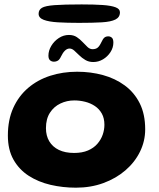

<svg xmlns="http://www.w3.org/2000/svg" viewBox="-20 -842 738 890"><path d="M332 28Q271 28 214.2 14.8Q157.5 1.5 113 -27.2Q68.5 -56 42.5 -102Q16.5 -148 16.5 -214Q16.5 -286.5 41.5 -341.8Q66.5 -397 110.5 -434.5Q154.5 -472 212.8 -490.8Q271 -509.5 337.5 -509.5Q400.5 -509.5 457.2 -494Q514 -478.5 558.2 -446Q602.5 -413.5 627.8 -363Q653 -312.5 653 -242.5Q653 -188 629 -139Q605 -90 561.5 -52.5Q518 -15 459.5 6.5Q401 28 332 28ZM323.5 -133Q361 -133 387.8 -144.5Q414.5 -156 431.2 -175.2Q448 -194.5 456 -217.5Q464 -240.5 464 -263.5Q464 -294 452 -315.5Q440 -337 419.8 -350.5Q399.5 -364 374.8 -370.2Q350 -376.5 324.5 -376.5Q290 -376.5 260 -362.2Q230 -348 211.5 -319.5Q193 -291 193 -248Q193 -212.5 208.5 -186.8Q224 -161 253 -147Q282 -133 323.5 -133ZM230.5 -556Q219.5 -556 212 -562.5Q204.5 -569 204.5 -584Q204.5 -607.5 217.8 -629.5Q231 -651.5 252.8 -665.8Q274.5 -680 299.5 -680Q321 -680 336 -670Q351 -660 363 -647Q375 -634 385.8 -624Q396.5 -614 409 -614Q423.5 -614 432.2 -620.8Q441 -627.5 450 -646.5Q457 -662 464 -667.8Q471 -673.5 482 -673.5Q491 -673.5 498.2 -667.5Q505.5 -661.5 505.5 -644.5Q505.5 -621 492 -600.2Q478.5 -579.5 457.5 -567Q436.5 -554.5 412.5 -554.5Q391.5 -554.5 375.5 -564Q359.5 -573.5 347.2 -585.8Q335 -598 324.2 -607.5Q313.5 -617 302.5 -617Q291 -617 281 -607.2Q271 -597.5 263 -580.5Q256 -565.5 248 -560.8Q240 -556 230.5 -556ZM346.5 -736Q291 -736 248.8 -738.5Q206.5 -741 182.8 -750Q159 -759 159 -778Q159 -796.5 174.5 -805.8Q190 -815 233 -818.2Q276 -821.5 358.5 -821.5Q416.5 -821.5 456 -818.8Q495.5 -816 515.8 -808.2Q536 -800.5 536 -785Q536 -762 515 -751.5Q494 -741 452 -738.5Q410 -736 346.5 -736Z"/></svg>

Font: Gluten Thin SemiBold
Style: Regular
Weight: 600
Version: Version 1.300